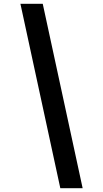

<svg xmlns="http://www.w3.org/2000/svg" viewBox="-20 -843 540 1006"><path d="M296 143 87 -823H204L413 143Z"/></svg>

Font: Iosevka Curly Slab
Style: Bold Italic
Weight: 700
Italic angle: -9°
Monospace: yes
Designer: Belleve Invis
Foundry: Belleve Invis
Version: Version 22.1.2; ttfautohint (v1.8.4)